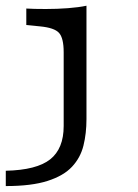

<svg xmlns="http://www.w3.org/2000/svg" viewBox="-47 -444 471 657"><path d="M170.9 -206.7V-265.3Q170.9 -313.8 155 -331.4Q139.2 -349 90.4 -353.7L43 -358.4V-414.8Q54.8 -414 71.7 -413.6Q88.6 -413.2 109.7 -413.2Q148.9 -413.2 185.5 -416Q222.1 -418.8 248.9 -424.4V-414.8V-206.7ZM-27.2 192.7V140.3Q78.5 137.9 124.7 101.3Q170.9 64.6 170.9 -12.9V-206.7H248.9V-36.3Q248.9 12.5 238.6 54.1Q228.3 95.7 199.4 126.6Q170.5 157.6 115.7 175.1Q61 192.7 -27.2 192.7Z"/></svg>

Font: Playfair 5pt SemiExpanded Light
Style: Regular
Weight: 300
Width: 6
Designer: Claus Eggers Sørensen
Foundry: Claus Eggers Sørensen
Version: Version 2.203